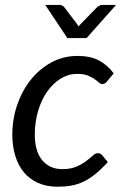

<svg xmlns="http://www.w3.org/2000/svg" viewBox="-20 -736 494 764"><path d="M409 -91Q383 -62.5 359.5 -43.5Q336 -24.5 312.5 -13.2Q289 -2 263.8 2.5Q238.5 7 209.5 7Q165.5 7 131.8 -8Q98 -23 75.2 -50.2Q52.5 -77.5 40.8 -115.8Q29 -154 29 -200Q29 -261.5 48.2 -318Q67.5 -374.5 102 -418Q136.5 -461.5 184.2 -487.5Q232 -513.5 288.5 -513.5Q339 -513.5 373 -495.8Q407 -478 432.5 -444L404.5 -410.5Q401 -406.5 396.8 -404Q392.5 -401.5 387 -401.5Q380 -401.5 373.2 -407.8Q366.5 -414 355.5 -421.8Q344.5 -429.5 328.2 -435.8Q312 -442 286.5 -442Q252 -442 221.5 -423.2Q191 -404.5 168 -372Q145 -339.5 131.8 -295Q118.5 -250.5 118.5 -199.5Q118.5 -168.5 125.5 -143.2Q132.5 -118 146.5 -100.2Q160.5 -82.5 180.8 -72.8Q201 -63 228 -63Q261.5 -63 284.2 -73Q307 -83 322.5 -94.8Q338 -106.5 348.8 -116.5Q359.5 -126.5 370 -126.5Q379.5 -126.5 387 -118ZM442 -716.5 324.5 -584.5H248L160 -716.5H217Q222.5 -716.5 227.2 -714Q232 -711.5 234.5 -709L286 -641Q287.5 -638.5 289.2 -636Q291 -633.5 292.5 -631Q295 -633.5 297 -636Q299 -638.5 301.5 -641L368 -709Q371.5 -711.5 376.8 -714Q382 -716.5 387 -716.5Z"/></svg>

Font: Lato 2
Style: Italic
Weight: 400
Italic angle: -7°
Designer: Lukasz Dziedzic with Adam Twardoch and Botio Nikoltchev
Foundry: tyPoland Lukasz Dziedzic
Version: Version 2.015; 2015-08-06; http://www.latofonts.com/